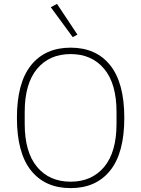

<svg xmlns="http://www.w3.org/2000/svg" viewBox="-20 -955 726 987"><path d="M343 12Q212 12 139.5 -78.5Q67 -169 67 -349Q67 -529 139.5 -619.5Q212 -710 343 -710Q474 -710 546.5 -619.5Q619 -529 619 -349Q619 -169 546.5 -78.5Q474 12 343 12ZM343 -21Q452 -21 515.5 -97Q579 -173 579 -319V-379Q579 -525 515.5 -601Q452 -677 343 -677Q234 -677 170.5 -601Q107 -525 107 -379V-319Q107 -173 170.5 -97Q234 -21 343 -21ZM241 -918 273 -935 378 -777 354 -764Z"/></svg>

Font: IBM Plex Sans Thai Looped ExtraLight
Style: Regular
Weight: 200
Designer: Mike Abbink, Paul van der Laan, Pieter van Rosmalen, Ben Mitchell, Mark Frömberg
Foundry: Bold Monday
Version: Version 1.0